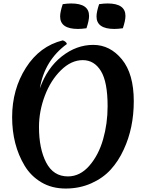

<svg xmlns="http://www.w3.org/2000/svg" viewBox="-20 -1063 842 1108"><path d="M205 -330Q205 -205 246.5 -125Q288 -45 372 -45Q442 -45 495.5 -106.5Q549 -168 575 -259Q601 -350 601 -450Q601 -590 562.5 -653Q524 -716 457.5 -716Q391 -716 331.5 -657.5Q272 -599 238.5 -510Q205 -421 205 -330ZM122 -107Q50 -227 50 -387Q50 -547 129.5 -672Q209 -797 342 -830Q350 -828 357.5 -822Q365 -816 366 -809Q237 -715 210 -553Q252 -671 336.5 -737.5Q421 -804 518 -804Q615 -804 683.5 -720.5Q752 -637 752 -479Q752 -324 694 -200Q664 -134 619 -84.5Q574 -35 506.5 -5Q439 25 359 25Q279 25 218.5 -11Q158 -47 122 -107ZM479 -900Q451 -896 430 -896Q327 -896 327 -968Q327 -994 342 -1039Q370 -1043 391 -1043Q494 -1043 494 -971Q494 -945 479 -900ZM689 -900Q661 -896 640 -896Q537 -896 537 -968Q537 -994 552 -1039Q580 -1043 601 -1043Q704 -1043 704 -971Q704 -945 689 -900Z"/></svg>

Font: MeriendaOneRegular
Style: Regular
Weight: 400
Designer: Eduardo Rodriguez Tunni
Foundry: Eduardo Rodriguez Tunni
Version: Version 1.001